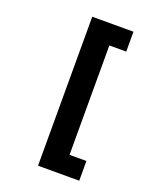

<svg xmlns="http://www.w3.org/2000/svg" viewBox="-163 -828 888 1090"><g transform="rotate(20 281.5 -283.0)"><path d="M202 167V-733H451V-613H349V48H451V167Z"/></g></svg>

Font: Noto Sans Mono SemiCondensed Black
Style: Regular
Weight: 900
Width: 4
Designer: Monotype Design Team
Foundry: Monotype Imaging Inc.
Version: Version 2.014; ttfautohint (v1.8.4.7-5d5b)